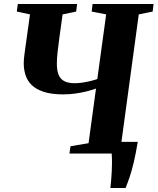

<svg xmlns="http://www.w3.org/2000/svg" viewBox="-20 -763 783 954"><path d="M528.5 171Q530.5 154.5 532.2 133.8Q534 113 535.2 90.2Q536.5 67.5 536.5 44.5Q536.5 21.5 535 0L500 -58H664.5Q655 -1 645 41.8Q635 84.5 624.5 115.5Q614 146.5 604 171ZM325 0 330.5 -36.5 420 -51.5 457 -323Q433.5 -314.5 406.5 -308Q379.5 -301.5 351.2 -297.8Q323 -294 294.5 -294Q235.5 -294 197 -306.8Q158.5 -319.5 137 -341Q115.5 -362.5 106.8 -390Q98 -417.5 98 -447Q98 -462.5 99.8 -478.8Q101.5 -495 103.5 -508.5L129 -691.5L63.5 -705.5L68.5 -743H363L358.5 -705.5L291 -691.5L275 -575.5Q270 -538.5 266.2 -505.2Q262.5 -472 262.5 -446.5Q262.5 -413 271.2 -391.5Q280 -370 299.5 -359.8Q319 -349.5 351.5 -349.5Q369 -349.5 389.2 -352.5Q409.5 -355.5 429 -360.2Q448.5 -365 463.5 -370.5L507.5 -691.5L435.5 -705.5L440 -743H743L738.5 -705.5L669.5 -691.5L582.5 -51.5L651 -36.5L646.5 0Z"/></svg>

Font: Merriweather 72pt ExtraBold
Style: Italic
Weight: 800
Italic angle: -7.8°
Version: Version 2.101